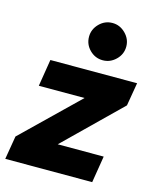

<svg xmlns="http://www.w3.org/2000/svg" viewBox="-129 -819 727 896"><g transform="rotate(15 234.5 -371.0)"><path d="M2 -113 267 -370H46L67 -500H486L467 -388L202 -129H424L403 0H-17ZM213 -652Q213 -688 239.5 -715Q266 -742 303 -742Q339 -742 366 -715Q393 -688 393 -652Q393 -615 366 -588.5Q339 -562 303 -562Q266 -562 239.5 -588.5Q213 -615 213 -652Z"/></g></svg>

Font: Oak Sans ExtraBold
Style: Italic
Weight: 800
Italic angle: -9.49998°
Foundry: Erik Kennedy, Walven
Version: Version 1.000